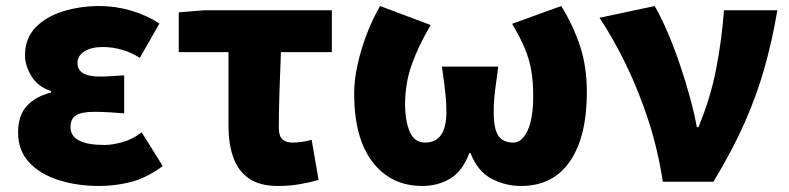

<svg xmlns="http://www.w3.org/2000/svg" viewBox="-20 -603 2617 637"><path d="M309 14Q236 14 174.5 -5.5Q113 -25 76.5 -64.5Q40 -104 40 -163Q40 -220 69 -251.5Q98 -283 149 -296V-301Q106 -315 84.5 -350Q63 -385 63 -419Q63 -476 98 -512Q133 -548 189.5 -565.5Q246 -583 311 -583Q362 -583 414 -568Q466 -553 509 -525L444 -411Q416 -429 384.5 -438Q353 -447 321 -447Q283 -447 260 -432.5Q237 -418 237 -394Q237 -349 311 -349Q329 -349 351 -350.5Q373 -352 392 -353V-227Q367 -229 341.5 -230.5Q316 -232 293 -232Q252 -232 233 -221Q214 -210 214 -181Q214 -122 327 -122Q351 -122 385 -131Q419 -140 450 -164L520 -52Q465 -12 413.5 1Q362 14 309 14Z M902 14Q841 14 805 -11.5Q769 -37 753.5 -82Q738 -127 738 -187V-430H573V-562L658 -569H1081V-430H912Q909 -360 907 -293.5Q905 -227 905 -181Q905 -151 917.5 -140.5Q930 -130 949 -130Q965 -130 980 -132Q995 -134 1014 -139L1037 -6Q1009 2 975 8Q941 14 902 14Z M1381 14Q1277 14 1216 -65.5Q1155 -145 1155 -293Q1155 -338 1166.5 -389.5Q1178 -441 1197.5 -491.5Q1217 -542 1241 -583L1409 -520Q1368 -451 1346 -388.5Q1324 -326 1324 -258Q1324 -202 1339.5 -166Q1355 -130 1390 -130Q1461 -130 1461 -231Q1461 -258 1459 -279.5Q1457 -301 1454 -325Q1451 -349 1446 -382H1633Q1629 -349 1625.5 -325Q1622 -301 1620 -279.5Q1618 -258 1618 -231Q1618 -175 1633.5 -152.5Q1649 -130 1683 -130Q1712 -130 1730.5 -170Q1749 -210 1749 -285Q1749 -330 1743 -367Q1737 -404 1721.5 -441.5Q1706 -479 1679 -524L1842 -583Q1880 -522 1903.5 -453Q1927 -384 1927 -297Q1927 -150 1871 -68Q1815 14 1708 14Q1657 14 1611 -10Q1565 -34 1541 -95H1537Q1514 -34 1473 -10Q1432 14 1381 14Z M2179 0Q2163 -106 2131 -204Q2099 -302 2057 -388.5Q2015 -475 1969 -544L2152 -583Q2174 -545 2195.5 -494.5Q2217 -444 2236 -388Q2255 -332 2269.5 -278.5Q2284 -225 2292 -181H2297Q2337 -276 2356 -374.5Q2375 -473 2382 -569H2559Q2542 -468 2516.5 -378Q2491 -288 2451 -197Q2411 -106 2347 0Z"/></svg>

Font: Source Han Sans TC Heavy
Style: Regular
Weight: 900
Designer: Ryoko NISHIZUKA Ë•øÂ°öÊ∂ºÂ≠ê (kana, bopomofo & ideographs); Paul D. Hunt (Latin, Greek & Cyrillic); Sandoll Communicatio
Foundry: Adobe
Version: Version 2.004;hotconv 1.0.118;makeotfexe 2.5.65603